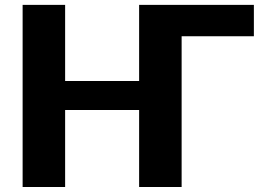

<svg xmlns="http://www.w3.org/2000/svg" viewBox="-20 -748 1050 768"><path d="M995.5 -603H706.5V0H536.5V-308H240.5V0H70.5V-728.5H240.5V-424H536.5V-728.5H995.5Z"/></svg>

Font: Lato Black
Style: Regular
Weight: 900
Designer: Lukasz Dziedzic
Foundry: tyPoland Lukasz Dziedzic
Version: Version 2.007; 2014-02-27